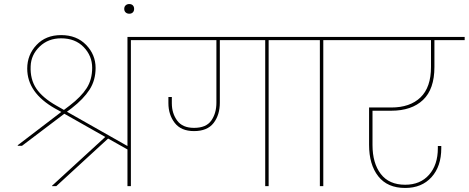

<svg xmlns="http://www.w3.org/2000/svg" viewBox="-20 -923 2324 952"><path d="M260 -399 297 -378 326 -400Q382 -443 409.5 -485.5Q437 -528 437 -587Q437 -646 395 -689.5Q353 -733 283 -733Q219 -733 176.5 -692Q134 -651 132 -595Q129 -530 160 -484Q191 -438 260 -399ZM612 0V-182L516 -236L259 0H238V-2L502 -244L299 -359L89 -200H68V-203L284 -368L253 -385Q115 -463 115 -583Q115 -651 161 -700Q207 -749 283 -749Q360 -749 407 -700.5Q454 -652 454 -586Q454 -525 424 -478.5Q394 -432 336 -387L312 -369L612 -199V-740H791V-724H629V0Z M638.5 -861.5Q632 -855 621 -855Q610 -855 603 -861.5Q596 -868 596 -879Q596 -890 603 -896.5Q610 -903 621 -903Q632 -903 638.5 -896.5Q645 -890 645 -879Q645 -868 638.5 -861.5Z M1295 0V-724H1070V-414Q1070 -353 1039 -313Q1008 -273 942 -273Q878 -273 846.5 -313.5Q815 -354 815 -412V-442H832V-411Q832 -361 858.5 -325Q885 -289 942 -289Q1002 -289 1027.5 -325Q1053 -361 1053 -414V-724H721V-740H1474V-724H1312V0Z M1566 0V-724H1404V-740H1745V-724H1583V0Z M1675 -724V-740H2284V-724H2134V-591Q2134 -481 2077.5 -427.5Q2021 -374 1920 -374H1827V-204Q1827 -114 1868 -60.5Q1909 -7 1989 -7Q2064 -7 2107.5 -56.5Q2151 -106 2151 -188V-199H2168V-188Q2168 -98 2119.5 -44.5Q2071 9 1989 9Q1901 9 1855.5 -49Q1810 -107 1810 -205V-390H1920Q2013 -390 2065 -440Q2117 -490 2117 -591V-724Z"/></svg>

Font: Poppins Thin
Style: Regular
Weight: 250
Designer: Ninad Kale (Devanagari), Jonny Pinhorn (Latin)
Foundry: Indian Type Foundry
Version: Version 3.200;PS 1.000;hotconv 16.6.54;makeotf.lib2.5.65590